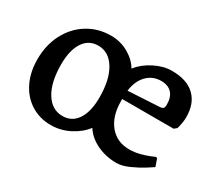

<svg xmlns="http://www.w3.org/2000/svg" viewBox="-96 -656 962 856"><g transform="rotate(30 385.5 -228.0)"><path d="M31 -213Q31 -286 61 -344Q91 -402 144 -435Q197 -468 264 -468Q313 -468 354 -444.5Q395 -421 415 -386Q443 -422 488.5 -445Q534 -468 577 -468Q654 -468 694.5 -429.5Q735 -391 735 -321Q735 -305 732.5 -290.5Q730 -276 728 -268.5Q726 -261 725 -259L712 -248H447V-234Q448 -158 485.5 -113.5Q523 -69 585 -69Q613 -69 640 -76Q667 -83 684.5 -90.5Q702 -98 707 -100L714 -97L727 -59Q720 -54 693 -37Q666 -20 630.5 -4Q595 12 566 12Q513 12 467 -9.5Q421 -31 396 -70Q370 -35 324.5 -11.5Q279 12 229 12Q171 12 126 -16.5Q81 -45 56 -96Q31 -147 31 -213ZM610 -301Q623 -302 627.5 -307Q632 -312 632 -326Q632 -364 613 -384.5Q594 -405 558 -405Q515 -405 485.5 -375Q456 -345 449 -292ZM356 -203Q356 -295 323.5 -348Q291 -401 237 -401Q188 -401 161 -360Q134 -319 134 -246Q134 -154 166.5 -101.5Q199 -49 254 -49Q302 -49 329 -89.5Q356 -130 356 -203Z"/></g></svg>

Font: Alegreya Medium
Style: Regular
Weight: 500
Designer: Juan Pablo del Peral
Foundry: Huerta Tipografica
Version: Version 2.007; ttfautohint (v1.6)